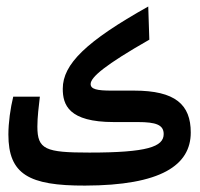

<svg xmlns="http://www.w3.org/2000/svg" viewBox="-20 -578 626 602"><path d="M246.6 3.9C484.9 3.4 578.1 -60.1 578.1 -162.6C578.1 -250 529.8 -293.9 400.4 -293.9H329.6C284.2 -293.9 264.2 -298.3 264.2 -314.5C264.2 -335.9 309.6 -374.5 448.2 -453.6L444.8 -557.6C250.5 -448.7 176.8 -377 176.8 -299.8C176.8 -249.5 194.8 -195.3 336.9 -195.3H412.1C469.2 -195.3 493.2 -186.5 493.2 -157.7C493.2 -117.7 441.4 -99.6 260.3 -99.6C122.1 -99.6 97.2 -109.4 97.2 -181.2C97.2 -210.9 101.6 -245.6 105 -274.9H21.5C12.7 -239.3 6.3 -193.4 6.3 -156.2C6.3 -31.2 70.8 4.4 246.6 3.9Z"/></svg>

Font: Cascadia Mono NF
Style: Regular
Weight: 400
Monospace: yes
Designer: Aaron Bell
Foundry: Saja Typeworks
Version: Version 2404.023